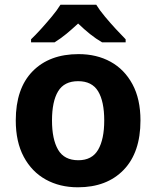

<svg xmlns="http://www.w3.org/2000/svg" viewBox="-20 -786 665 816"><path d="M577 -274Q577 -138 505.5 -64Q434 10 311 10Q234 10 174.5 -23Q115 -56 81 -119.5Q47 -183 47 -274Q47 -410 118.5 -483Q190 -556 314 -556Q391 -556 450 -523.5Q509 -491 543 -428Q577 -365 577 -274ZM201 -274Q201 -194 227 -149.5Q253 -105 313 -105Q371 -105 397 -149.5Q423 -194 423 -274Q423 -355 397 -398Q371 -441 312 -441Q253 -441 227 -398Q201 -355 201 -274ZM389 -766Q403 -743 426 -715.5Q449 -688 472.5 -662.5Q496 -637 514 -619V-606H414Q388 -621 363 -641Q338 -661 312 -686Q285 -661 262 -642Q239 -623 212 -606H112V-619Q131 -637 154.5 -663Q178 -689 200.5 -716Q223 -743 237 -766Z"/></svg>

Font: Noto Sans Meetei Mayek
Style: Bold
Weight: 700
Designer: Monotype Design Team and Neelakash Kshetrimayum
Foundry: Monotype Imaging Inc.
Version: Version 2.002; ttfautohint (v1.8.4.7-5d5b)